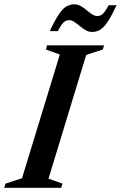

<svg xmlns="http://www.w3.org/2000/svg" viewBox="-47 -890 572 910"><path d="M236.5 -631.5 170.5 -655.5 176 -675H446L440.5 -655.5L361.5 -629.5L183 -43.5L249 -19.5L243 0H-27L-21 -19.5L57.5 -45.5ZM505.5 -865.5Q481.5 -813.5 463 -786.2Q444.5 -759 427.2 -748.8Q410 -738.5 389.5 -738.5Q373.5 -738.5 359 -747Q344.5 -755.5 331.2 -766.5Q318 -777.5 305.2 -786Q292.5 -794.5 280 -794.5Q271.5 -794.5 263.5 -790.5Q255.5 -786.5 247 -775.5Q238.5 -764.5 227 -742.5H189Q213.5 -795 232 -822.2Q250.5 -849.5 267.8 -859.5Q285 -869.5 305.5 -869.5Q321.5 -869.5 336 -861.2Q350.5 -853 363.5 -841.8Q376.5 -830.5 389.5 -822.2Q402.5 -814 415 -814Q423.5 -814 431.5 -818Q439.5 -822 448.2 -833.2Q457 -844.5 468 -865.5Z"/></svg>

Font: Newsreader 24pt SemiBold
Style: Italic
Weight: 600
Italic angle: -17°
Designer: Hugues Gentile
Foundry: Production Type
Version: Version 1.003